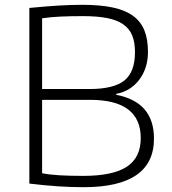

<svg xmlns="http://www.w3.org/2000/svg" viewBox="-20 -768 716 798"><path d="M328 10Q277 10 222.5 6.5Q168 3 102 -5V-735Q174 -742 225.5 -745Q277 -748 323 -748Q396 -748 448 -737Q500 -726 532.5 -702.5Q565 -679 580 -642Q595 -605 595 -552Q595 -485 559 -437Q523 -389 463 -378V-374Q620 -344 620 -192Q620 10 328 10ZM326 -37Q449 -37 507 -75Q565 -113 565 -194Q565 -353 355 -353H155V-48Q185 -42 227 -39.5Q269 -37 326 -37ZM352 -398Q453 -398 497 -433.5Q541 -469 541 -551Q541 -592 529.5 -620.5Q518 -649 492 -667Q466 -685 425 -693Q384 -701 324 -701Q270 -701 229.5 -699Q189 -697 155 -692V-398Z"/></svg>

Font: Encode Sans Wide
Style: ExtraLight
Weight: 200
Designer: Pablo Impallari, Andres Torresi
Foundry: Pablo Impallari, Andres Torresi
Version: Version 1.000; ttfautohint (v1.00) -l 8 -r 50 -G 200 -x 14 -